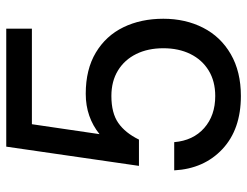

<svg xmlns="http://www.w3.org/2000/svg" viewBox="-106 -654 772 599"><g transform="rotate(-90 279.5 -354.0)"><path d="M48 -196H136Q141 -137 180 -102.5Q219 -68 280 -68Q326 -68 359.5 -88.5Q393 -109 411 -145.5Q429 -182 429 -230Q429 -278 411 -314.5Q393 -351 359.5 -371.5Q326 -392 280 -392Q227 -392 196 -370.5Q165 -349 144 -306H62L122 -720H490V-640H192L161 -429Q187 -450 218.5 -461Q250 -472 287 -472Q363 -472 415.5 -440.5Q468 -409 494.5 -354.5Q521 -300 521 -230Q521 -161 493 -106Q465 -51 410.5 -19.5Q356 12 280 12Q176 12 114.5 -45.5Q53 -103 48 -196Z"/></g></svg>

Font: Aspekta Variable
Style: Regular
Weight: 400
Designer: Ivo Dolenc
Version: Version 2.100